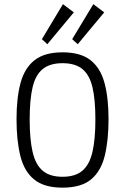

<svg xmlns="http://www.w3.org/2000/svg" viewBox="-20 -885 595 913"><path d="M277.3 7.3Q189.5 7.3 142.1 -31.7Q94.7 -70.8 76.7 -143.8Q58.6 -216.8 58.6 -318.4Q58.6 -420.4 77.9 -491.2Q97.2 -562 144.8 -599.1Q192.4 -636.2 277.3 -636.2Q362.8 -636.2 410.2 -599.1Q457.5 -562 476.8 -491.2Q496.1 -420.4 496.1 -318.4Q496.1 -216.8 478 -143.8Q460 -70.8 412.8 -31.7Q365.7 7.3 277.3 7.3ZM277.3 -44.4Q338.4 -44.4 372.3 -73.7Q406.2 -103 419.9 -163.6Q433.6 -224.1 433.6 -316.9Q433.6 -411.1 419.7 -470Q405.8 -528.8 371.8 -556.6Q337.9 -584.5 277.3 -584.5Q217.3 -584.5 183.1 -556.6Q148.9 -528.8 135 -470Q121.1 -411.1 121.1 -316.9Q121.1 -224.1 134.8 -163.6Q148.4 -103 182.4 -73.7Q216.3 -44.4 277.3 -44.4ZM349.6 -674.8 323.2 -698.7 423.8 -865.2 475.6 -826.2ZM205.1 -674.8 179.2 -698.7 279.3 -865.2 331.1 -826.2Z"/></svg>

Font: Anaheim
Style: Regular
Weight: 400
Designer: Vernon Adams
Foundry: Vernon Adams
Version: Version 2.001